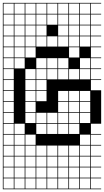

<svg xmlns="http://www.w3.org/2000/svg" viewBox="-20 -1025 732 1352"><path d="M0 307.7V-1004.8H692.3V-1000H620.2V-927.9H692.3V-923.1H620.2V-851H692.3V-846.2H620.2V-774H692.3V-769.2H620.2V-697.1H692.3V-692.3H620.2V-620.2H692.3V-615.4H620.2V-543.3H692.3V-538.5H620.2V-466.3H692.3V-461.5H620.2V-389.4H692.3V-153.8H620.2V-81.7H692.3V-76.9H620.2V-4.8H692.3V0H620.2V72.1H692.3V76.9H620.2V149H692.3V153.8H620.2V226H692.3V230.8H620.2V302.9H692.3V307.7ZM543.3 -927.9H615.4V-1000H543.3ZM466.3 -927.9H538.5V-1000H466.3ZM389.4 -927.9H461.5V-1000H389.4ZM312.5 -927.9H384.6V-1000H312.5ZM235.6 -927.9H307.7V-1000H235.6ZM158.7 -927.9H230.8V-1000H158.7ZM81.7 -927.9H153.8V-1000H81.7ZM4.8 -927.9H76.9V-1000H4.8ZM543.3 -851H615.4V-923.1H543.3ZM466.3 -851H538.5V-923.1H466.3ZM389.4 -851H461.5V-923.1H389.4ZM312.5 -851H384.6V-923.1H312.5ZM235.6 -851H307.7V-923.1H235.6ZM158.7 -851H230.8V-923.1H158.7ZM81.7 -851H153.8V-923.1H81.7ZM4.8 -851H76.9V-923.1H4.8ZM4.8 -774H76.9V-846.2H4.8ZM543.3 -774H615.4V-846.2H543.3ZM466.3 -774H538.5V-846.2H466.3ZM81.7 -774H153.8V-846.2H81.7ZM389.4 -774H461.5V-846.2H389.4ZM235.6 -774H307.7V-846.2H235.6ZM158.7 -774H230.8V-846.2H158.7ZM543.3 -697.1H615.4V-769.2H543.3ZM466.3 -697.1H538.5V-769.2H466.3ZM81.7 -697.1H153.8V-769.2H81.7ZM4.8 -697.1H76.9V-769.2H4.8ZM389.4 -697.1H461.5V-769.2H389.4ZM312.5 -697.1H384.6V-769.2H312.5ZM235.6 -697.1H307.7V-769.2H235.6ZM158.7 -697.1H230.8V-769.2H158.7ZM466.3 -620.2H538.5V-692.3H466.3ZM81.7 -620.2H153.8V-692.3H81.7ZM4.8 -620.2H76.9V-692.3H4.8ZM158.7 -620.2H230.8V-692.3H158.7ZM543.3 -543.3H615.4V-615.4H543.3ZM81.7 -543.3H153.8V-615.4H81.7ZM389.4 -543.3H461.5V-615.4H389.4ZM312.5 -543.3H384.6V-615.4H312.5ZM235.6 -543.3H307.7V-615.4H235.6ZM4.8 -543.3H76.9V-615.4H4.8ZM158.7 -466.3H230.8V-538.5H158.7ZM312.5 -466.3H384.6V-538.5H312.5ZM543.3 -466.3H615.4V-538.5H543.3ZM466.3 -466.3H538.5V-538.5H466.3ZM389.4 -466.3H461.5V-538.5H389.4ZM76.9 -538.5H4.8V-466.3H76.9ZM235.6 -466.3H307.7V-538.5H235.6ZM158.7 -389.4H230.8V-461.5H158.7ZM4.8 -389.4H76.9V-461.5H4.8ZM235.6 -389.4H307.7V-461.5H235.6ZM235.6 -312.5H307.7V-384.6H235.6ZM158.7 -312.5H230.8V-384.6H158.7ZM4.8 -312.5H76.9V-384.6H4.8ZM543.3 -312.5H615.4V-384.6H543.3ZM466.3 -312.5H538.5V-384.6H466.3ZM389.4 -312.5H461.5V-384.6H389.4ZM158.7 -235.6H230.8V-307.7H158.7ZM4.8 -235.6H76.9V-307.7H4.8ZM543.3 -235.6H615.4V-307.7H543.3ZM466.3 -235.6H538.5V-307.7H466.3ZM389.4 -235.6H461.5V-307.7H389.4ZM235.6 -158.7H307.7V-230.8H235.6ZM158.7 -158.7H230.8V-230.8H158.7ZM543.3 -158.7H615.4V-230.8H543.3ZM312.5 -158.7H384.6V-230.8H312.5ZM4.8 -158.7H76.9V-230.8H4.8ZM466.3 -158.7H538.5V-230.8H466.3ZM389.4 -158.7H461.5V-230.8H389.4ZM81.7 -81.7H153.8V-153.8H81.7ZM312.5 -81.7H384.6V-153.8H312.5ZM235.6 -81.7H307.7V-153.8H235.6ZM4.8 -81.7H76.9V-153.8H4.8ZM466.3 -81.7H538.5V-153.8H466.3ZM389.4 -81.7H461.5V-153.8H389.4ZM4.8 -4.8H76.9V-76.9H4.8ZM81.7 -4.8H153.8V-76.9H81.7ZM543.3 -4.8H615.4V-76.9H543.3ZM158.7 -4.8H230.8V-76.9H158.7ZM235.6 72.1H307.7V0H235.6ZM543.3 72.1H615.4V0H543.3ZM81.7 72.1H153.8V0H81.7ZM389.4 72.1H461.5V0H389.4ZM4.8 72.1H76.9V0H4.8ZM312.5 72.1H384.6V0H312.5ZM158.7 72.1H230.8V0H158.7ZM466.3 72.1H538.5V0H466.3ZM389.4 149H461.5V76.9H389.4ZM466.3 149H538.5V76.9H466.3ZM235.6 149H307.7V76.9H235.6ZM4.8 149H76.9V76.9H4.8ZM543.3 149H615.4V76.9H543.3ZM158.7 149H230.8V76.9H158.7ZM312.5 149H384.6V76.9H312.5ZM81.7 149H153.8V76.9H81.7ZM466.3 226H538.5V153.8H466.3ZM389.4 226H461.5V153.8H389.4ZM4.8 226H76.9V153.8H4.8ZM543.3 226H615.4V153.8H543.3ZM158.7 226H230.8V153.8H158.7ZM312.5 226H384.6V153.8H312.5ZM235.6 226H307.7V153.8H235.6ZM81.7 226H153.8V153.8H81.7ZM389.4 302.9H461.5V230.8H389.4ZM466.3 302.9H538.5V230.8H466.3ZM158.7 302.9H230.8V230.8H158.7ZM543.3 302.9H615.4V230.8H543.3ZM312.5 302.9H384.6V230.8H312.5ZM235.6 302.9H307.7V230.8H235.6ZM4.8 302.9H76.9V230.8H4.8ZM81.7 302.9H153.8V230.8H81.7Z"/></svg>

Font: Jacquarda Bastarda 9 Charted
Style: Regular
Weight: 400
Designer: Sarah Cadigan-Fried
Version: Version 1.000; ttfautohint (v1.8.4.7-5d5b)